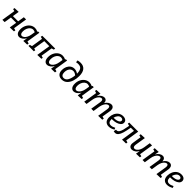

<svg xmlns="http://www.w3.org/2000/svg" viewBox="804 -3374 5979 5979"><g transform="rotate(45 3793.5 -384.5)"><path d="M569 -530 497 -74 572 -55 564 -1 385 4 424 -239H192L154 0H55L126 -456L55 -473L63 -527L239 -534L204 -314H435L470 -530Z M1082 -78 1156 -57 1147 -1 980 4 1004 -138Q966 -67 909.5 -28.5Q853 10 799 10Q737 10 697 -39.5Q657 -89 657 -188Q657 -284 696 -365Q735 -446 803 -493.5Q871 -541 954 -541Q1020 -541 1085 -508L1099 -530H1154ZM1021 -320 1040 -439Q994 -464 951 -464Q897 -464 853 -427.5Q809 -391 784 -330Q759 -269 759 -199Q759 -135 780.5 -103.5Q802 -72 838 -72Q873 -72 910.5 -100.5Q948 -129 978 -185Q1008 -241 1021 -320Z M1851 -530 1843 -477 1768 -455 1707 -73 1780 -55 1772 -1 1596 4 1669 -453 1446 -454 1385 -72 1449 -54 1440 0H1204L1212 -54L1286 -73L1346 -454L1274 -473L1283 -527L1454 -530Z M2305 -78 2379 -57 2370 -1 2203 4 2227 -138Q2189 -67 2132.5 -28.5Q2076 10 2022 10Q1960 10 1920 -39.5Q1880 -89 1880 -188Q1880 -284 1919 -365Q1958 -446 2026 -493.5Q2094 -541 2177 -541Q2243 -541 2308 -508L2322 -530H2377ZM2244 -320 2263 -439Q2217 -464 2174 -464Q2120 -464 2076 -427.5Q2032 -391 2007 -330Q1982 -269 1982 -199Q1982 -135 2003.5 -103.5Q2025 -72 2061 -72Q2096 -72 2133.5 -100.5Q2171 -129 2201 -185Q2231 -241 2244 -320Z M2988 -454Q2988 -336 2954 -230Q2920 -124 2849 -57Q2778 10 2671 10Q2580 10 2524.5 -43Q2469 -96 2469 -209Q2469 -292 2500.5 -361.5Q2532 -431 2589 -472Q2646 -513 2720 -513Q2761 -513 2803.5 -499Q2846 -485 2884 -457Q2883 -580 2840 -639.5Q2797 -699 2699 -699Q2656 -699 2611 -688L2604 -763Q2668 -779 2726 -779Q2854 -779 2921 -696.5Q2988 -614 2988 -454ZM2881 -377Q2816 -437 2743 -437Q2692 -437 2653 -408Q2614 -379 2592.5 -328.5Q2571 -278 2571 -213Q2571 -138 2600.5 -102Q2630 -66 2683 -66Q2772 -66 2820.5 -156Q2869 -246 2881 -377Z M3479 -78 3553 -57 3544 -1 3377 4 3401 -138Q3363 -67 3306.5 -28.5Q3250 10 3196 10Q3134 10 3094 -39.5Q3054 -89 3054 -188Q3054 -284 3093 -365Q3132 -446 3200 -493.5Q3268 -541 3351 -541Q3417 -541 3482 -508L3496 -530H3551ZM3418 -320 3437 -439Q3391 -464 3348 -464Q3294 -464 3250 -427.5Q3206 -391 3181 -330Q3156 -269 3156 -199Q3156 -135 3177.5 -103.5Q3199 -72 3235 -72Q3270 -72 3307.5 -100.5Q3345 -129 3375 -185Q3405 -241 3418 -320Z M4389 -77 4463 -57 4454 -1 4277 4 4332 -340Q4335 -361 4335 -379Q4335 -419 4320.5 -439.5Q4306 -460 4278 -460Q4245 -460 4209 -432Q4173 -404 4144 -348.5Q4115 -293 4102 -214L4069 0H3969L4023 -340Q4027 -360 4027 -381Q4027 -419 4012 -439.5Q3997 -460 3970 -460Q3937 -460 3901 -432Q3865 -404 3835.5 -348.5Q3806 -293 3794 -214L3760 0H3660L3732 -453L3660 -473L3668 -527L3839 -534L3811 -395Q3851 -467 3906 -503.5Q3961 -540 4013 -540Q4065 -540 4096.5 -505Q4128 -470 4128 -407Q4167 -473 4219 -506.5Q4271 -540 4321 -540Q4374 -540 4406.5 -504Q4439 -468 4439 -404Q4439 -391 4435 -361Z M4646 -224V-206Q4646 -133 4677 -98Q4708 -63 4764 -63Q4834 -63 4917 -109L4942 -52Q4842 10 4743 10Q4656 10 4602.5 -43Q4549 -96 4549 -204Q4549 -291 4584 -368Q4619 -445 4685 -492.5Q4751 -540 4838 -540Q4914 -540 4958 -505Q5002 -470 5002 -412Q5002 -353 4955 -310.5Q4908 -268 4832.5 -246Q4757 -224 4671 -224ZM4657 -294Q4668 -293 4691 -293Q4744 -293 4793 -305.5Q4842 -318 4873.5 -343Q4905 -368 4905 -402Q4905 -431 4883 -449Q4861 -467 4824 -467Q4764 -467 4720 -418Q4676 -369 4657 -294Z M5437 -72 5509 -54 5501 0 5327 3 5397 -453H5258Q5230 -291 5201 -193Q5172 -95 5129 -42.5Q5086 10 5023 10Q4994 10 4958 -1L4977 -84Q4991 -81 5002 -81Q5052 -81 5084 -126Q5116 -171 5136 -246Q5156 -321 5181 -457L5103 -477L5111 -530H5508Z M6045 -73 6119 -55 6111 -1 5944 4 5967 -136Q5928 -63 5871.5 -26.5Q5815 10 5757 10Q5701 10 5667.5 -25.5Q5634 -61 5634 -125Q5634 -138 5638 -168L5683 -456L5612 -473L5620 -527L5796 -534L5741 -191Q5738 -170 5738 -152Q5738 -112 5754 -91Q5770 -70 5801 -70Q5836 -70 5873.5 -97.5Q5911 -125 5941 -180.5Q5971 -236 5984 -316L6017 -530H6117Z M6956 -77 7030 -57 7021 -1 6844 4 6899 -340Q6902 -361 6902 -379Q6902 -419 6887.5 -439.5Q6873 -460 6845 -460Q6812 -460 6776 -432Q6740 -404 6711 -348.5Q6682 -293 6669 -214L6636 0H6536L6590 -340Q6594 -360 6594 -381Q6594 -419 6579 -439.5Q6564 -460 6537 -460Q6504 -460 6468 -432Q6432 -404 6402.5 -348.5Q6373 -293 6361 -214L6327 0H6227L6299 -453L6227 -473L6235 -527L6406 -534L6378 -395Q6418 -467 6473 -503.5Q6528 -540 6580 -540Q6632 -540 6663.5 -505Q6695 -470 6695 -407Q6734 -473 6786 -506.5Q6838 -540 6888 -540Q6941 -540 6973.5 -504Q7006 -468 7006 -404Q7006 -391 7002 -361Z M7213 -224V-206Q7213 -133 7244 -98Q7275 -63 7331 -63Q7401 -63 7484 -109L7509 -52Q7409 10 7310 10Q7223 10 7169.5 -43Q7116 -96 7116 -204Q7116 -291 7151 -368Q7186 -445 7252 -492.5Q7318 -540 7405 -540Q7481 -540 7525 -505Q7569 -470 7569 -412Q7569 -353 7522 -310.5Q7475 -268 7399.5 -246Q7324 -224 7238 -224ZM7224 -294Q7235 -293 7258 -293Q7311 -293 7360 -305.5Q7409 -318 7440.5 -343Q7472 -368 7472 -402Q7472 -431 7450 -449Q7428 -467 7391 -467Q7331 -467 7287 -418Q7243 -369 7224 -294Z"/></g></svg>

Font: Bitter Pro Medium
Style: Italic
Weight: 500
Italic angle: -9°
Designer: Sol Matas, and Bitter project Authors
Foundry: Sol Matas
Version: Version 1.010